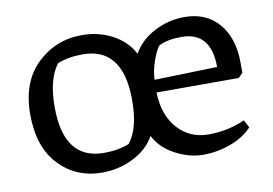

<svg xmlns="http://www.w3.org/2000/svg" viewBox="-58 -547 915 644"><g transform="rotate(-10 400.0 -225.0)"><path d="M254 -458Q312 -458 359 -432.5Q406 -407 428 -364Q452 -407 500.5 -432.5Q549 -458 603 -458Q678 -458 720.5 -408Q763 -358 763 -273V-240L748 -225H468Q470 -148 511 -102Q552 -56 616.5 -56Q681 -56 740 -82L754 -56Q727 -26 681 -9Q635 8 587 8Q539 8 491.5 -17.5Q444 -43 423 -85Q400 -43 350.5 -17.5Q301 8 243 8Q154 8 96 -53.5Q38 -115 38 -225.5Q38 -336 101.5 -397Q165 -458 254 -458ZM123 -236Q123 -56 260 -56Q310 -56 346 -71Q383 -118 383 -211V-222Q380 -394 246 -394Q196 -394 160 -379Q123 -331 123 -236ZM582 -394Q535 -394 505 -379Q493 -364 481.5 -331Q470 -298 469 -268L683 -274Q683 -394 582 -394Z"/></g></svg>

Font: Fenix
Style: Regular
Weight: 400
Designer: Fernando Diaz
Foundry: Fernando Diaz
Version: 004.301